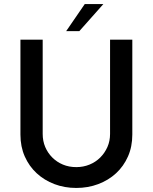

<svg xmlns="http://www.w3.org/2000/svg" viewBox="-20 -921 755 949"><path d="M307 -767Q330 -800 353 -834Q376 -868 399 -901H491L372 -767ZM81 -256V-725H191V-259Q191 -224 203.5 -194.5Q216 -165 238.5 -142.5Q261 -120 291 -107.5Q321 -95 357 -95Q392 -95 422.5 -107.5Q453 -120 475.5 -142.5Q498 -165 511 -194.5Q524 -224 524 -259V-725H634V-256Q634 -196 612.5 -147.5Q591 -99 553.5 -64.5Q516 -30 465.5 -11Q415 8 357 8Q299 8 249 -11Q199 -30 161.5 -64.5Q124 -99 102.5 -147.5Q81 -196 81 -256Z"/></svg>

Font: JosefinSans
Style: SemiBold
Weight: 600
Designer: Santiago Orozco
Foundry: Typemade
Version: Version 1.0 ; ttfautohint (v1.3)